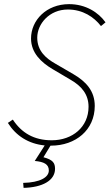

<svg xmlns="http://www.w3.org/2000/svg" viewBox="-20 -692 530 928"><path d="M226 12C346 12 438 -64 438 -180C438 -252 396 -298 334 -334L248 -384C202 -410 160 -446 160 -510C160 -576 218 -646 308 -646C380 -646 434 -610 468 -566L490 -584C456 -632 394 -672 314 -672C204 -672 130 -594 130 -506C130 -436 180 -390 234 -358L322 -306C374 -276 408 -236 408 -176C408 -78 330 -14 230 -14C144 -14 84 -50 42 -114L18 -98C57 -36 117 3 196 11L148 86C193 90 216 102 216 132C216 165 174 190 92 192L94 216C184 214 246 181 246 124C246 96 236 80 190 68L224 12Z"/></svg>

Font: Source Sans Pro ExtraLight
Style: Italic
Weight: 200
Italic angle: -11°
Designer: Paul D. Hunt
Foundry: Adobe Systems Incorporated
Version: Version 3.006;hotconv 1.0.111;makeotfexe 2.5.65597